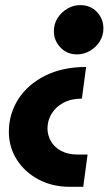

<svg xmlns="http://www.w3.org/2000/svg" viewBox="-20 -542 431 752"><path d="M254 189.7Q184.7 189.7 130.5 160.7Q76.3 131.7 45.5 82.7Q14.7 33.7 14.7 -25.7Q14.7 -96 51.8 -153.8Q89 -211.7 157.2 -245.7Q225.3 -279.7 317.3 -279.7L300.7 -155.7Q258 -155.7 227.8 -139.2Q197.7 -122.7 181.8 -96.2Q166 -69.7 166 -39.3Q166 -13 179.2 10.7Q192.3 34.3 219 48.8Q245.7 63.3 284.7 63.3H323L306 189.7ZM294.3 -522Q334.3 -522 359.7 -495Q385 -468 385 -430.7Q385 -402.7 370.7 -379.8Q356.3 -357 332.7 -343Q309 -329 281.3 -329Q242.3 -329 216.7 -356.2Q191 -383.3 191 -419.7Q191 -448.3 205.5 -471.2Q220 -494 243.7 -508Q267.3 -522 294.3 -522Z"/></svg>

Font: MuseoModerno Thin
Style: Italic
Weight: 100
Italic angle: -9°
Designer: Pablo Cosgaya, Héctor Gatti, Marcela Romero, and the Authors of The MuseoModerno Project.
Foundry: Omnibus-Type Team
Version: Version 1.003